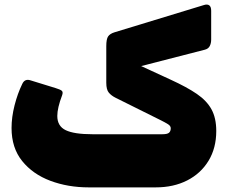

<svg xmlns="http://www.w3.org/2000/svg" viewBox="-20 -801 981 831"><path d="M364 10Q274 10 198 -18.5Q122 -47 76 -104Q30 -161 30 -247Q30 -294 43 -345Q56 -396 76 -437Q87 -462 113 -453L220 -420Q240 -414 247 -408.5Q254 -403 249 -389Q228 -334 228 -299Q228 -255 264.5 -237.5Q301 -220 380 -220H683Q704 -220 711.5 -226.5Q719 -233 719 -246Q719 -256 707 -263.5Q695 -271 677 -280L480 -378Q462 -387 451 -400Q440 -413 440 -443V-601Q440 -632 448 -643.5Q456 -655 475 -661L862 -779Q877 -784 885.5 -778Q894 -772 894 -754V-630Q894 -614 888 -602Q882 -590 867 -586L591 -515L719 -456Q789 -424 832 -394.5Q875 -365 895.5 -327.5Q916 -290 916 -234Q916 -160 882.5 -105Q849 -50 790 -20Q731 10 654 10Z"/></svg>

Font: Rubik Black
Style: Regular
Weight: 900
Designer: Hubert and Fischer
Foundry: Hubert and Fischer
Version: Version 2.300;gftools[0.9.30]